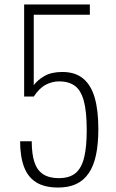

<svg xmlns="http://www.w3.org/2000/svg" viewBox="-20 -830 517 859"><path d="M240 9Q180 9 142.5 -14Q105 -37 87.5 -83.5Q70 -130 70 -198H122Q122 -141 134 -104.5Q146 -68 173 -50.5Q200 -33 243 -33Q291 -33 318 -55.5Q345 -78 356.5 -125.5Q368 -173 368 -248Q368 -333 354.5 -380.5Q341 -428 313.5 -447Q286 -466 245 -466Q214 -466 185 -451Q156 -436 131 -398H88V-810H382V-764H131V-449Q148 -472 179 -490Q210 -508 259 -508Q316 -508 351.5 -479Q387 -450 403.5 -393.5Q420 -337 420 -253Q420 -186 409.5 -136.5Q399 -87 376.5 -54.5Q354 -22 320.5 -6.5Q287 9 240 9Z"/></svg>

Font: Oswald ExtraLight
Style: Regular
Weight: 250
Designer: Vernon Adams
Foundry: Vernon Adams
Version: Version 4.103;gftools[0.9.33.dev8+g029e19f]